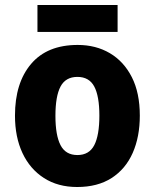

<svg xmlns="http://www.w3.org/2000/svg" viewBox="-20 -739 620 769"><path d="M540 -276Q540 -191 511.5 -126.5Q483 -62 427 -26Q371 10 289 10Q212 10 156 -26Q100 -62 70 -126Q40 -190 40 -276Q40 -407 104.5 -483Q169 -559 291 -559Q364 -559 420 -526Q476 -493 508 -430Q540 -367 540 -276ZM202 -275Q202 -197 222.5 -157.5Q243 -118 290 -118Q337 -118 357.5 -157.5Q378 -197 378 -276Q378 -354 357.5 -392.5Q337 -431 290 -431Q243 -431 222.5 -392.5Q202 -354 202 -275ZM451 -719V-611H130V-719Z"/></svg>

Font: Noto Sans Gujarati SemiCondensed ExtraBold
Style: Regular
Weight: 800
Width: 4
Designer: Jelle Bosma - Monotype Design Team, Universal Thirst
Foundry: Monotype Imaging Inc.
Version: Version 2.106; ttfautohint (v1.8.4.7-5d5b)